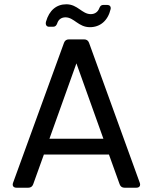

<svg xmlns="http://www.w3.org/2000/svg" viewBox="-20 -877 714 897"><path d="M373 -693H302C291 -693 283 -688 279 -677L41 -23C36 -9 43 0 57 0H112C123 0 131 -5 135 -16L185 -155H489L539 -16C543 -5 551 0 562 0H617C631 0 638 -9 633 -23L396 -677C392 -688 384 -693 373 -693ZM290 -857C244 -857 210 -829 195 -776C191 -761 198 -752 209 -752H228C238 -752 243 -757 247 -767C253 -787 268 -796 286 -796C326 -796 346 -750 400 -750C447 -750 484 -779 497 -835C499 -847 492 -854 481 -854H463C453 -854 448 -849 444 -839C437 -820 422 -811 404 -811C363 -811 343 -857 290 -857ZM211 -229 337 -581 463 -229Z"/></svg>

Font: Arvore Sans
Style: Regular
Weight: 400
Designer: Jonny Pinhorn (Latin) Dan Schunck (customization for Arvore)
Version: Version 1.000;Glyphs 3.3 (3305)